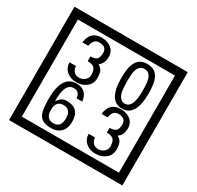

<svg xmlns="http://www.w3.org/2000/svg" viewBox="-212 -1206 1580 1541"><g transform="rotate(30 577.5 -435.0)"><path d="M1103 90H53V-960H1103ZM1028 15V-885H128V15ZM499 -556Q499 -504 460.5 -473Q422 -442 369 -442Q314 -442 280 -471Q242 -502 242 -554H301Q307 -485 370 -485Q398 -485 421 -504.5Q444 -524 444 -552Q444 -597 426 -616Q408 -635 363 -635V-679Q405 -679 421.5 -696Q438 -713 438 -754Q438 -812 369 -812Q318 -812 306 -744H251Q264 -855 368 -855Q419 -855 454 -829Q493 -800 493 -750Q493 -685 451 -658Q475 -642 483 -630Q499 -605 499 -556ZM917 -656Q917 -442 791 -442Q664 -442 664 -656Q664 -744 685 -789Q714 -855 791 -855Q868 -855 897 -789Q917 -745 917 -656ZM864 -656Q864 -723 855 -752Q840 -809 791 -809Q742 -809 726 -752Q718 -723 718 -656Q718 -587 726 -553Q742 -488 791 -488Q839 -488 855 -554Q864 -587 864 -656ZM499 -149Q499 -91 466.5 -56.5Q434 -22 375 -22Q291 -22 264 -73Q243 -111 243 -219Q243 -435 377 -435Q475 -435 488 -332H435Q430 -392 376 -392Q293 -392 297 -225Q318 -253 328 -260Q348 -275 381 -275Q499 -275 499 -149ZM442 -149Q442 -233 373 -233Q303 -233 303 -149Q303 -65 373 -65Q442 -65 442 -149ZM919 -136Q919 -84 880.5 -53Q842 -22 789 -22Q734 -22 700 -51Q662 -82 662 -134H721Q727 -65 790 -65Q818 -65 841 -84.5Q864 -104 864 -132Q864 -177 846 -196Q828 -215 783 -215V-259Q825 -259 841.5 -276Q858 -293 858 -334Q858 -392 789 -392Q738 -392 726 -324H671Q684 -435 788 -435Q839 -435 874 -409Q913 -380 913 -330Q913 -265 871 -238Q895 -222 903 -210Q919 -185 919 -136Z"/></g></svg>

Font: Unicode BMP Fallback SIL
Style: Regular
Weight: 400
Foundry: NRSI, SIL International
Version: Version 5.1 Based on Unicode 5.1